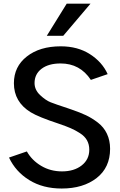

<svg xmlns="http://www.w3.org/2000/svg" viewBox="-20 -1035 668 1072"><path d="M30.3 -155.3 129.9 -189.5Q158.2 -139.6 210 -108.9Q261.7 -78.1 326.2 -78.1Q393.6 -78.1 436 -111.3Q478.5 -144.5 478.5 -199.2Q478.5 -228.5 465.8 -251.5Q453.1 -274.4 426.3 -291.5Q399.4 -308.6 374.5 -319.3Q349.6 -330.1 309.6 -343.8Q194.3 -381.8 151.4 -408.2Q57.6 -465.8 57.6 -570.3Q57.6 -663.1 129.9 -719.7Q202.1 -776.4 319.3 -776.4Q414.1 -776.4 482.4 -732.4Q550.8 -688.5 581.1 -621.1L487.3 -588.9Q426.8 -680.7 318.4 -680.7Q251 -680.7 211.9 -650.9Q172.9 -621.1 172.9 -571.3Q172.9 -533.2 204.1 -503.9Q235.4 -474.6 262.7 -463.9Q290 -453.1 358.4 -430.7Q373 -425.8 380.9 -422.9Q426.8 -407.2 460 -391.6Q493.2 -376 526.4 -350.6Q559.6 -325.2 577.1 -288.1Q594.7 -251 594.7 -204.1Q594.7 -99.6 519.5 -41Q444.3 17.6 324.2 17.6Q219.7 17.6 143.6 -29.3Q67.4 -76.2 30.3 -155.3ZM241.2 -835 352.5 -1014.6H485.4L333 -835Z"/></svg>

Font: Gothic A1 SemiBold
Style: Regular
Weight: 600
Version: Version 2.50